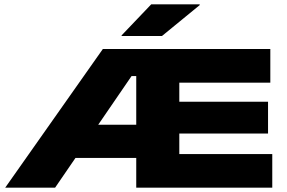

<svg xmlns="http://www.w3.org/2000/svg" viewBox="-20 -865 1325 885"><path d="M4 0 454 -639H658L656 -514.5H586.5L234 0ZM223.5 -137V-290H615V-137ZM608 0V-155H1235V0ZM608 0V-639H806.5V0ZM711 -249.5V-396H1215.5V-249.5ZM608 -484V-639H1226V-484ZM677 -845H900.5V-841.5L726.5 -699H540.5V-702Z"/></svg>

Font: Anek Latin Expanded ExtraBold
Style: Regular
Weight: 800
Width: 7
Designer: Yesha Goshar
Foundry: Ek Type
Version: Version 1.003